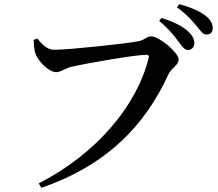

<svg xmlns="http://www.w3.org/2000/svg" viewBox="-20 -849 1040 918"><path d="M832 -652C850 -628 862 -610 878 -610C897 -610 909 -624 909 -642C909 -662 901 -679 878 -700C849 -726 806 -747 752 -763L741 -749C786 -712 812 -679 832 -652ZM918 -727C939 -702 949 -684 968 -684C986 -684 997 -695 997 -714C997 -736 987 -756 960 -776C933 -796 891 -815 837 -829L826 -814C877 -777 898 -750 918 -727ZM240 -611C204 -611 180 -638 158 -665L141 -658C142 -631 143 -614 149 -594C159 -562 210 -504 249 -504C270 -504 294 -523 319 -529C376 -543 623 -587 680 -587C689 -587 694 -584 691 -573C636 -347 444 -115 165 28L178 49C490 -59 672 -247 785 -493C800 -526 834 -536 834 -565C834 -597 742 -675 703 -675C680 -675 676 -659 642 -652C591 -641 310 -611 240 -611Z"/></svg>

Font: Noto Serif CJK HK SemiBold
Style: Regular
Weight: 600
Designer: Ryoko NISHIZUKA 西塚涼子 (kana & ideographs); Frank Grießhammer (Latin, Greek & Cyrillic); Wenlong ZHANG 张文龙 (bopomofo); San
Foundry: Adobe
Version: Version 2.001;hotconv 1.1.0;makeotfexe 2.6.0